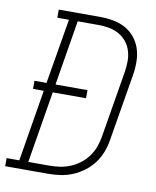

<svg xmlns="http://www.w3.org/2000/svg" viewBox="-117 -799 700 863"><g transform="rotate(10 233.0 -367.5)"><path d="M-34 0V-37H24L78 -364H29V-401H84L134 -698H81V-735H270Q300 -735 330 -729.5Q360 -724 385 -710.5Q410 -697 428.5 -674.5Q447 -652 456 -624.5Q465 -597 465.5 -566.5Q466 -536 461 -505L410 -199Q406 -171 395.5 -143.5Q385 -116 367.5 -92Q350 -68 325.5 -49.5Q301 -31 273.5 -19.5Q246 -8 217.5 -4Q189 0 161 0ZM65 -37H161Q185 -37 209 -40.5Q233 -44 256 -53.5Q279 -63 299.5 -78.5Q320 -94 335 -114.5Q350 -135 358.5 -158Q367 -181 371 -205L422 -511Q426 -536 426 -560.5Q426 -585 419 -607.5Q412 -630 397.5 -648Q383 -666 362.5 -677.5Q342 -689 318 -693.5Q294 -698 270 -698H174L125 -401H271V-364H119Z"/></g></svg>

Font: Iosevka Slab XLtObl
Style: Regular
Weight: 200
Italic angle: -9°
Monospace: yes
Designer: Belleve Invis
Foundry: Belleve Invis
Version: Version 11.1.1; ttfautohint (v1.8.3)